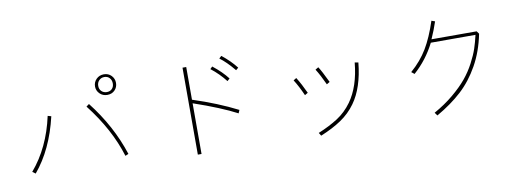

<svg xmlns="http://www.w3.org/2000/svg" viewBox="-59 -1111 4119 1497"><g transform="rotate(-10 2000.0 -362.0)"><path d="M117.2 -93.8Q258.8 -259.8 311.5 -502.9L338.9 -495.1Q279.3 -240.2 141.6 -76.2ZM622.1 -521.5 644.5 -538.1Q804.7 -334 879.9 -101.6L854.5 -90.8Q787.1 -310.5 622.1 -521.5ZM740.2 -664.1Q740.2 -637.7 756.8 -621.6Q773.4 -605.5 798.8 -605.5Q824.2 -605.5 839.8 -621.6Q855.5 -637.7 855.5 -664.1Q855.5 -690.4 839.8 -707.5Q824.2 -724.6 798.8 -724.6Q773.4 -724.6 756.8 -707.5Q740.2 -690.4 740.2 -664.1ZM714.8 -664.1Q714.8 -698.2 738.8 -722.2Q762.7 -746.1 798.8 -746.1Q834 -746.1 857.4 -722.2Q880.9 -698.2 880.9 -664.1Q880.9 -629.9 857.9 -606.4Q835 -583 798.8 -583Q762.7 -583 738.8 -606.9Q714.8 -630.9 714.8 -664.1Z M1412.1 -2V-690.4H1441.4V-431.6Q1636.7 -368.2 1792 -289.1L1781.2 -263.7Q1657.2 -329.1 1441.4 -403.3V-2ZM1707 -710.9 1725.6 -728.5Q1793 -675.8 1839.8 -615.2L1820.3 -598.6Q1759.8 -671.9 1707 -710.9ZM1624 -641.6 1641.6 -659.2Q1713.9 -602.5 1758.8 -543.9L1739.3 -526.4Q1688.5 -591.8 1624 -641.6Z M2370.1 -4.9Q2460 -42 2525.9 -84.5Q2591.8 -127 2640.6 -194.3Q2723.6 -309.6 2741.2 -497.1L2769.5 -492.2Q2750 -294.9 2666 -178.7Q2618.2 -112.3 2549.3 -65.9Q2480.5 -19.5 2384.8 19.5ZM2248 -442.4 2271.5 -457Q2305.7 -402.3 2339.8 -328.1L2315.4 -313.5Q2282.2 -388.7 2248 -442.4ZM2430.7 -495.1 2455.1 -509.8Q2476.6 -477.5 2522.5 -381.8L2498 -367.2Q2462.9 -444.3 2430.7 -495.1Z M3162.1 -346.7Q3244.1 -418 3294.9 -502.9Q3345.7 -587.9 3386.7 -713.9L3414.1 -704.1Q3392.6 -638.7 3362.3 -571.3H3719.7L3735.4 -549.8Q3708 -413.1 3647.5 -305.2Q3586.9 -197.3 3504.4 -121.6Q3421.9 -45.9 3304.7 21.5L3287.1 -2.9Q3373 -50.8 3441.4 -107.9Q3509.8 -165 3553.2 -217.8Q3596.7 -270.5 3628.9 -331.5Q3661.1 -392.6 3677.2 -440.9Q3693.4 -489.3 3706.1 -545.9H3352.5Q3289.1 -419.9 3185.5 -328.1Z"/></g></svg>

Font: Gothic A1 Thin
Style: Regular
Weight: 250
Designer: HanYang I&C Co.,Ltd.
Foundry: HanYang I&C Co.,Ltd.
Version: Version 2.50